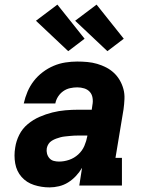

<svg xmlns="http://www.w3.org/2000/svg" viewBox="-20 -805 640 833"><path d="M195 8Q160 8 127.5 -2.5Q95 -13 73.5 -37.5Q52 -62 46 -96Q40 -130 46 -165Q50 -193 63.5 -220Q77 -247 100.5 -266.5Q124 -286 151.5 -298Q179 -310 207 -317Q235 -324 263.5 -326.5Q292 -329 320 -329H378L381 -350Q384 -365 381.5 -380.5Q379 -396 369.5 -406.5Q360 -417 345.5 -421.5Q331 -426 315 -426Q300 -426 284 -422.5Q268 -419 254.5 -409.5Q241 -400 232 -386Q223 -372 220 -356H83Q89 -383 99.5 -407.5Q110 -432 126.5 -453.5Q143 -475 165.5 -492Q188 -509 213 -519.5Q238 -530 264 -534Q290 -538 315 -538Q337 -538 359 -536Q381 -534 401.5 -528Q422 -522 440.5 -512.5Q459 -503 474 -489Q489 -475 499.5 -457Q510 -439 515.5 -418.5Q521 -398 520 -375.5Q519 -353 516 -331L481 -120H509V0H324L336 -77Q325 -58 309.5 -41.5Q294 -25 275.5 -13.5Q257 -2 236 3Q215 8 195 8ZM236 -104Q258 -104 280 -111.5Q302 -119 319.5 -135Q337 -151 346 -172Q355 -193 359 -215V-217H320Q310 -217 300.5 -216.5Q291 -216 281.5 -215Q272 -214 262 -213Q252 -212 242.5 -209.5Q233 -207 223.5 -203.5Q214 -200 205 -194.5Q196 -189 190.5 -180.5Q185 -172 183 -162Q181 -150 184 -138.5Q187 -127 194.5 -118.5Q202 -110 213 -107Q224 -104 236 -104ZM446 -583 306 -715 399 -785 517 -637ZM276 -583 136 -715 229 -785 347 -637Z"/></svg>

Font: Iosevka Curly Slab HvExObl
Style: Regular
Weight: 900
Width: 7
Italic angle: -9°
Monospace: yes
Designer: Belleve Invis
Foundry: Belleve Invis
Version: Version 11.1.0; ttfautohint (v1.8.3)